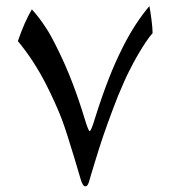

<svg xmlns="http://www.w3.org/2000/svg" viewBox="-20 -622 577 650"><path d="M87.9 -590.3Q101.6 -575.2 112.8 -560.3Q124 -545.4 133.3 -531.2Q143.1 -517.1 153.8 -497.3Q164.6 -477.5 177.2 -451.7Q202.1 -401.4 224.6 -343Q247.1 -284.7 267.6 -216.8Q279.3 -178.2 283.7 -178.2Q288.6 -178.2 301.8 -222.2Q313.5 -259.8 325 -292.5Q336.4 -325.2 347.9 -354.7Q359.4 -384.3 371.3 -410.9Q383.3 -437.5 396 -462.9Q417.5 -505.4 439.9 -539.6Q462.4 -573.7 485.8 -601.6Q487.3 -592.8 489.3 -580.6Q491.2 -568.4 492.9 -555.2Q494.6 -542 495.6 -530Q496.6 -518.1 496.6 -509.8Q484.9 -496.6 473.4 -479.2Q461.9 -461.9 451.2 -443.8Q440.4 -425.8 431.4 -408.7Q422.4 -391.6 416 -378.9Q407.7 -362.8 398.9 -342.3Q390.1 -321.8 379.4 -296.9Q360.8 -249.5 345 -205.8Q329.1 -162.1 316.4 -122.1L300.3 -70.3Q292.5 -45.9 288.3 -30.5Q284.2 -15.1 281.2 -6.3Q278.3 2.4 275.6 5.6Q272.9 8.8 268.6 8.8Q259.8 8.8 252.4 -17.6L231.4 -88.4Q218.8 -129.9 208.3 -162.8Q197.8 -195.8 188 -221.7Q178.2 -247.1 165 -276.1Q151.9 -305.2 135.3 -337.9Q115.2 -377 91.8 -413.1Q68.4 -449.2 40.5 -482.9Q51.8 -515.6 63.5 -542.2Q75.2 -568.8 87.9 -590.3Z"/></svg>

Font: XB Niloofar
Style: Regular
Weight: 400
Designer: Behnam
Foundry: Irmug
Version: Version 7.201 2008